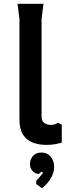

<svg xmlns="http://www.w3.org/2000/svg" viewBox="-20 -748 379 1007"><path d="M304 -94V0Q284 6 264 9Q244 12 224 12Q184 12 152 0Q120 -12 101 -41.5Q82 -71 82 -122V-648L72 -728H208L198 -648V-138Q198 -112 213 -102.5Q228 -93 247 -93Q260 -93 269 -96.5Q278 -100 285 -104ZM200 239 170 217V201L206 159L198 152L184 164Q164 164 150.5 148.5Q137 133 137 112Q137 90 152 71Q167 52 197 52Q228 52 246 74Q264 96 264 127Q264 155 248 184.5Q232 214 200 239Z"/></svg>

Font: AR One Sans SemiBold
Style: Regular
Weight: 600
Designer: Niteesh Yadav
Foundry: Niteesh Yadav
Version: Version 1.001;gftools[0.9.33]